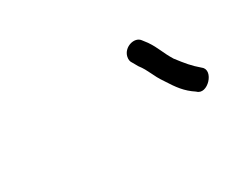

<svg xmlns="http://www.w3.org/2000/svg" viewBox="-39 -753 377 313"><g transform="rotate(-30 149.5 -596.0)"><path d="M198.3 -642.5C197.2 -637.5 197.9 -633.3 200.4 -630L206.1 -620C217.4 -605.4 218.5 -595.1 230.4 -578C242.1 -559.6 250.3 -548 267 -537C281.4 -522.1 310.6 -553.5 294.7 -566C281 -577.7 274.5 -585.8 262 -602C251.2 -619.6 249.7 -629.1 238.9 -645L232 -654C223.8 -664.6 202 -658.6 198.3 -642.5Z"/></g></svg>

Font: HoneyBee
Style: LitIt
Weight: 300
Foundry: Cannot Into Space Fonts
Version: Version 0.89